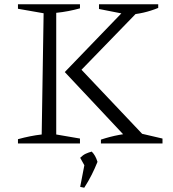

<svg xmlns="http://www.w3.org/2000/svg" viewBox="-20 -671 810 898"><path d="M64 0V-20Q93 -28 120.5 -33.5Q148 -39 175 -42L184 -609L64 -630V-651H354V-632Q329 -625 301 -619.5Q273 -614 243 -611V-42L354 -23V0ZM452 0V-18Q494 -32 537 -40Q580 -48 624 -50L740 -23V0ZM580 -602 443 -629V-651H720V-634Q686 -620 651 -612Q616 -604 580 -602ZM341 -324 342 -365 662 -27V-10H587L283 -334L579 -641H636L637 -629ZM355 203 377 89 436 86Q424 116 409 146Q394 176 374 207ZM383 117 355 67Q368 54 381 48Q394 42 409 38Q418 47 424.5 58.5Q431 70 436 86Z"/></svg>

Font: Piazzolla Thin ExtraLight
Style: Regular
Weight: 250
Version: Version 2.005